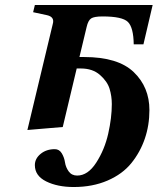

<svg xmlns="http://www.w3.org/2000/svg" viewBox="-20 -510 642 771"><path d="M90 12 192 -414Q200 -442 169 -449L113 -461L120 -490H593L556 -332H517Q516 -400 493.5 -422Q471 -444 392 -444Q358 -444 346 -436Q334 -428 328 -402L299 -281H318Q454 -281 517 -220.5Q580 -160 580 -68Q580 -7 561.5 47Q543 101 507.5 145Q472 189 412 215Q352 241 276 241Q211 241 165.5 218.5Q120 196 120 153Q120 127 143 108Q166 89 200 89Q218 89 228 105.5Q238 122 241 142Q244 162 256 178.5Q268 195 290 195Q333 195 366.5 143Q400 91 414.5 27Q429 -37 429 -92Q429 -124 420 -153.5Q411 -183 381.5 -209Q352 -235 305 -235H288L232 0Z"/></svg>

Font: Lingua Franca
Style: Bold Italic
Weight: 700
Italic angle: -13°
Version: Version 1.19